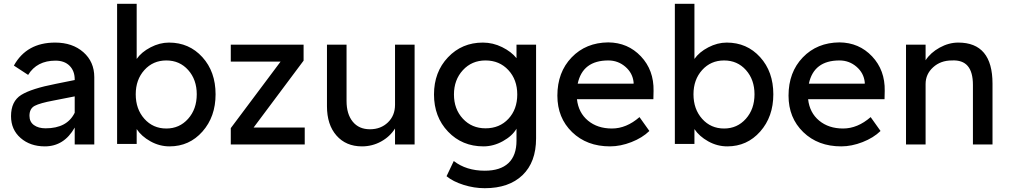

<svg xmlns="http://www.w3.org/2000/svg" viewBox="-20 -760 5309 1010"><path d="M373 -342Q373 -387 346 -414Q319 -441 272 -441Q174 -441 128 -366L53 -415Q120 -536 270 -536Q361 -536 418.5 -485.5Q476 -435 476 -354V0H373V-89Q317 10 216 10Q139 10 88.5 -34Q38 -78 38 -149Q38 -227 91.5 -260.5Q145 -294 274 -319L373 -339ZM135 -151Q135 -119 158.5 -102Q182 -85 220 -85Q333 -85 373 -167V-253L261 -231Q191 -218 163 -203.5Q135 -189 135 -151Z M872 10Q819 10 771.5 -16.5Q724 -43 699 -81V-3H596V-740H699V-450Q724 -486 772 -511Q820 -536 869 -536Q975 -536 1044.5 -459.5Q1114 -383 1114 -264Q1114 -146 1045 -68Q976 10 872 10ZM694 -264Q694 -186 739.5 -135Q785 -84 855 -84Q924 -84 969.5 -135Q1015 -186 1015 -264Q1015 -341 970 -391.5Q925 -442 855 -442Q785 -442 739.5 -391.5Q694 -341 694 -264Z M1194 0V-86L1456 -436H1194V-525H1577V-441L1314 -89H1583V0Z M1884 10Q1800 10 1750 -47Q1700 -104 1700 -201V-525H1803V-229Q1803 -160 1835.5 -120Q1868 -80 1926 -80Q1983 -80 2020.5 -116Q2058 -152 2058 -209V-525H2161V0H2058V-84Q2031 -41 1984.5 -15.5Q1938 10 1884 10Z M2530 230Q2474 230 2418.5 212.5Q2363 195 2329 167L2367 87Q2433 138 2530 138Q2612 138 2654.5 98Q2697 58 2697 -20V-83Q2675 -45 2625.5 -17.5Q2576 10 2523 10Q2411 10 2337 -67.5Q2263 -145 2263 -263Q2263 -381 2336.5 -458.5Q2410 -536 2520 -536Q2573 -536 2621.5 -512Q2670 -488 2697 -454V-525H2800V-32Q2800 93 2728.5 161.5Q2657 230 2530 230ZM2534 -85Q2608 -85 2654.5 -135Q2701 -185 2701 -263Q2701 -341 2654 -391.5Q2607 -442 2534 -442Q2462 -442 2415 -391Q2368 -340 2368 -263Q2368 -186 2415 -135.5Q2462 -85 2534 -85Z M3189 10Q3067 10 2989.5 -65Q2912 -140 2912 -257Q2912 -380 2987 -458Q3062 -536 3180 -537Q3283 -536 3351.5 -463.5Q3420 -391 3418 -282L3417 -238H3015Q3023 -167 3073 -125.5Q3123 -84 3199 -84Q3275 -84 3344 -144L3396 -71Q3359 -35 3301.5 -12.5Q3244 10 3189 10ZM3019 -320H3313V-327Q3308 -376 3269.5 -409Q3231 -442 3180 -442Q3045 -442 3019 -320Z M3806 10Q3753 10 3705.5 -16.5Q3658 -43 3633 -81V-3H3530V-740H3633V-450Q3658 -486 3706 -511Q3754 -536 3803 -536Q3909 -536 3978.5 -459.5Q4048 -383 4048 -264Q4048 -146 3979 -68Q3910 10 3806 10ZM3628 -264Q3628 -186 3673.5 -135Q3719 -84 3789 -84Q3858 -84 3903.5 -135Q3949 -186 3949 -264Q3949 -341 3904 -391.5Q3859 -442 3789 -442Q3719 -442 3673.5 -391.5Q3628 -341 3628 -264Z M4405 10Q4283 10 4205.5 -65Q4128 -140 4128 -257Q4128 -380 4203 -458Q4278 -536 4396 -537Q4499 -536 4567.5 -463.5Q4636 -391 4634 -282L4633 -238H4231Q4239 -167 4289 -125.5Q4339 -84 4415 -84Q4491 -84 4560 -144L4612 -71Q4575 -35 4517.5 -12.5Q4460 10 4405 10ZM4235 -320H4529V-327Q4524 -376 4485.5 -409Q4447 -442 4396 -442Q4261 -442 4235 -320Z M4746 0V-525H4849V-443Q4875 -483 4923 -509.5Q4971 -536 5021 -536Q5201 -536 5201 -320V0H5098V-313Q5098 -381 5070.5 -413Q5043 -445 4987 -442Q4928 -442 4888.5 -406Q4849 -370 4849 -318V0H4798Z"/></svg>

Font: Easer Grotesk
Style: Regular
Weight: 400
Designer: Boardeaser, Bonnie Shaver-Troup, Thomas Jockin
Foundry: Lexend
Version: Version 1.008;Glyphs 3.1.2 (3151)